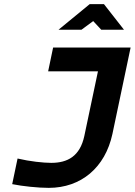

<svg xmlns="http://www.w3.org/2000/svg" viewBox="-20 -900 652 929"><path d="M228 -112C190 -112 124 -119 65 -133L39 -9C88 1 164 9 216 9C372 9 489 -89 524 -252L612 -670H237L213 -555H454L388 -242C367 -144 307 -112 228 -112ZM263 -756H374L431 -798L470 -756H580L483 -880H414Z"/></svg>

Font: LT Wave Text Bold Italic
Style: Regular
Weight: 700
Designer: Daniel Lyons
Version: Version 2.5 (Glyphs App)